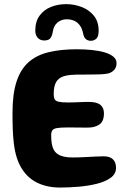

<svg xmlns="http://www.w3.org/2000/svg" viewBox="-20 -858 616 906"><path d="M264 27Q203.5 27 157.2 5Q111 -17 82.5 -62.8Q54 -108.5 45.5 -179.5Q43.5 -195.5 42.2 -212.5Q41 -229.5 40.2 -247.8Q39.5 -266 39.2 -285.2Q39 -304.5 39 -325.5Q39 -414.5 58 -472.8Q77 -531 114.8 -564.5Q152.5 -598 209.8 -611.8Q267 -625.5 342.5 -625.5Q380 -625.5 414 -622Q448 -618.5 474 -610.8Q500 -603 515 -590.5Q530 -578 530 -560Q530 -540 518.5 -527.8Q507 -515.5 489.5 -511Q474 -508 449.2 -507Q424.5 -506 396.8 -506.2Q369 -506.5 343 -506Q311.5 -505.5 290.5 -500.8Q269.5 -496 257 -485.2Q244.5 -474.5 239 -456.8Q233.5 -439 233.5 -413.5Q233.5 -399 237.8 -390.2Q242 -381.5 256.2 -378Q270.5 -374.5 300 -374.5Q311 -374.5 324.2 -374.8Q337.5 -375 351.2 -375.8Q365 -376.5 377.8 -376.8Q390.5 -377 400.5 -377Q437.5 -377 454 -363Q470.5 -349 470.5 -323.5Q470.5 -285 449 -270.5Q427.5 -256 396.5 -256H370.5Q357 -256 343.8 -256.2Q330.5 -256.5 318 -256.5H296Q264 -256.5 248 -253.5Q232 -250.5 226.8 -242.8Q221.5 -235 221.5 -220.5Q221.5 -199 224 -182Q226.5 -165 233 -152.5Q239.5 -140 251 -131.8Q262.5 -123.5 279.8 -119.2Q297 -115 322 -115Q350 -115 378 -116.5Q406 -118 430 -119.2Q454 -120.5 468.5 -120.5Q498.5 -120.5 513 -106.2Q527.5 -92 527.5 -66Q527.5 -37.5 502.5 -19.2Q477.5 -1 437.8 9Q398 19 352 23Q306 27 264 27ZM188.5 -667Q169.5 -667 158 -679.8Q146.5 -692.5 146.5 -713.5Q146.5 -756.5 166.8 -784.2Q187 -812 220.2 -825.2Q253.5 -838.5 292 -838.5Q330 -838.5 365.2 -825Q400.5 -811.5 423 -783.8Q445.5 -756 445.5 -713.5Q445.5 -686 434.8 -675.8Q424 -665.5 408.5 -665.5Q395 -665.5 385.5 -673.2Q376 -681 372.5 -699Q368 -722.5 357.2 -737.5Q346.5 -752.5 330.8 -759.8Q315 -767 294.5 -767Q270.5 -767 251.8 -752.2Q233 -737.5 228.5 -705.5Q225.5 -688 217.5 -677.5Q209.5 -667 188.5 -667Z"/></svg>

Font: Gluten Thin SemiBold
Style: Regular
Weight: 600
Version: Version 1.300